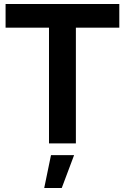

<svg xmlns="http://www.w3.org/2000/svg" viewBox="-20 -720 628 964"><path d="M8 -700H579V-581H361V0H226V-581H8ZM236 59H352L290 224H202Z"/></svg>

Font: Gontserrat Medium
Style: Regular
Weight: 500
Designer: Julieta Ulanovsky
Foundry: Julieta Ulanovsky
Version: Version 6.001